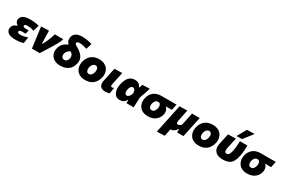

<svg xmlns="http://www.w3.org/2000/svg" viewBox="146 -2313 5971 4039"><g transform="rotate(30 3132.0 -294.0)"><path d="M231 11.5Q136 11.5 84.8 -12.2Q33.5 -36 16.5 -73.8Q-0.5 -111.5 8.5 -152.5Q20 -205.5 51.8 -227.5Q83.5 -249.5 120.5 -261L123.5 -275Q107.5 -283 91.5 -298.8Q75.5 -314.5 67.2 -338.5Q59 -362.5 66 -395.5Q73.5 -431.5 98.5 -458Q123.5 -484.5 172.5 -499.2Q221.5 -514 300.5 -514Q355.5 -514 414 -506Q472.5 -498 512.5 -485L468.5 -341.5Q420 -358 383.8 -363.8Q347.5 -369.5 313 -369.5Q274.5 -369.5 259.5 -361Q244.5 -352.5 241 -336.5Q237 -318 253 -307.8Q269 -297.5 297 -297.5H379L359 -205H265.5Q207.5 -205 200.5 -172Q192 -130 278.5 -130Q324.5 -130 370.2 -141.8Q416 -153.5 445 -166.5L422.5 -15.5Q392.5 -5 346.8 3.2Q301 11.5 231 11.5Z M629 0Q623 -46 616.5 -95.2Q610 -144.5 604 -189.5L592.5 -278.5Q585 -333.5 577.8 -389.8Q570.5 -446 563.5 -500.5L751.5 -506Q752.5 -455 754.2 -390.8Q756 -326.5 758 -268.5L759.5 -200.5H774.5L830.5 -315.5Q851.5 -363 868.2 -408.5Q885 -454 894 -500.5H1102Q1083 -438.5 1051 -378.2Q1019 -318 984.5 -263Q942 -195.5 900.2 -129Q858.5 -62.5 819 0Z M1322.5 14.5Q1229 14.5 1169 -23Q1109 -60.5 1085 -122Q1061 -183.5 1076 -254.5Q1088.5 -313.5 1115 -352.2Q1141.5 -391 1177.5 -415.8Q1213.5 -440.5 1255 -457Q1188 -522.5 1207.5 -613.5Q1220.5 -676.5 1274 -712.2Q1327.5 -748 1437 -748Q1477 -748 1521.8 -741.8Q1566.5 -735.5 1605.2 -726.2Q1644 -717 1665.5 -708L1622.5 -568Q1577 -585 1527.8 -594.5Q1478.5 -604 1444 -604Q1414.5 -604 1396.5 -597.8Q1378.5 -591.5 1374 -571Q1371.5 -559 1379 -546.5Q1386.5 -534 1415 -516.5L1461 -489Q1517 -454.5 1556.2 -414.2Q1595.5 -374 1611.5 -323Q1627.5 -272 1613.5 -206.5Q1590.5 -98.5 1514.2 -42Q1438 14.5 1322.5 14.5ZM1264 -241.5Q1255 -198 1274.5 -166Q1294 -134 1334.5 -134Q1407.5 -134 1426 -222.5Q1435 -263 1420 -296.8Q1405 -330.5 1363 -357.5Q1315.5 -333.5 1293.5 -304.5Q1271.5 -275.5 1264 -241.5Z M1927 14.5Q1852.5 14.5 1800.2 -9.8Q1748 -34 1717.8 -75.8Q1687.5 -117.5 1678.2 -169.8Q1669 -222 1680.5 -278Q1704.5 -390 1779 -452.8Q1853.5 -515.5 1970 -515.5Q2042 -515.5 2094 -491.2Q2146 -467 2177.2 -425.8Q2208.5 -384.5 2218.2 -332.2Q2228 -280 2216 -223.5Q2192.5 -113 2118.8 -49.2Q2045 14.5 1927 14.5ZM1932.5 -135.5Q1970.5 -135.5 1995.2 -166.2Q2020 -197 2028.5 -240Q2035.5 -272.5 2031.5 -301Q2027.5 -329.5 2011.8 -347.2Q1996 -365 1967.5 -365Q1929 -365 1903.2 -335.8Q1877.5 -306.5 1868 -260.5Q1858 -211 1874 -173.2Q1890 -135.5 1932.5 -135.5Z M2415 14.5Q2365 14.5 2328.2 -3.8Q2291.5 -22 2276.2 -64Q2261 -106 2276 -176.5Q2282.5 -208 2287 -229.5Q2291.5 -251 2297 -275.5Q2312 -347 2322.8 -397.8Q2333.5 -448.5 2345 -500.5L2532.5 -505.5Q2514.5 -422 2499.5 -351Q2484.5 -280 2474 -231L2467 -198.5Q2461 -170 2466.2 -152.8Q2471.5 -135.5 2496 -135.5Q2506.5 -135.5 2516.2 -138.5Q2526 -141.5 2540 -149.5L2517.5 -4Q2499 4.5 2473.8 9.5Q2448.5 14.5 2415 14.5Z M2763.5 14.5Q2711.5 14.5 2677.2 -10Q2643 -34.5 2624.5 -76Q2606 -117.5 2603 -168.2Q2600 -219 2611.5 -272Q2626.5 -344.5 2655 -399.5Q2683.5 -454.5 2728.8 -485Q2774 -515.5 2840 -515.5Q2893.5 -515.5 2930 -492.2Q2966.5 -469 2984.5 -425.5H2998Q3004.5 -445 3009.8 -463.5Q3015 -482 3020 -500.5L3198.5 -508Q3180.5 -443 3157 -374Q3133.5 -305 3110.5 -248Q3108 -186 3105.5 -124Q3103 -62 3100.5 0H2925Q2926 -18.5 2926.5 -36.8Q2927 -55 2927.5 -73H2917.5Q2891.5 -30 2854.8 -7.8Q2818 14.5 2763.5 14.5ZM2852 -140.5Q2877 -140.5 2900.8 -165.2Q2924.5 -190 2946 -249.5Q2941.5 -306.5 2923.2 -332.2Q2905 -358 2880.5 -358Q2846.5 -358 2826.8 -327Q2807 -296 2799.5 -260Q2789.5 -213 2802.2 -176.8Q2815 -140.5 2852 -140.5Z M3452 14.5Q3377.5 14.5 3325.2 -9.8Q3273 -34 3242.8 -75.8Q3212.5 -117.5 3203.2 -169.8Q3194 -222 3205.5 -278Q3226.5 -378.5 3297.8 -439.5Q3369 -500.5 3491 -500.5H3853L3822 -356H3685L3682 -344Q3714.5 -322 3725 -278.2Q3735.5 -234.5 3726.5 -192Q3706 -97.5 3633.2 -41.5Q3560.5 14.5 3452 14.5ZM3457.5 -135.5Q3495.5 -135.5 3519.8 -165.2Q3544 -195 3553 -238Q3563 -285.5 3548.5 -322.2Q3534 -359 3491 -359Q3453 -359 3427.8 -331.2Q3402.5 -303.5 3393 -258.5Q3382.5 -209 3398.8 -172.2Q3415 -135.5 3457.5 -135.5Z M3778 197.5Q3789 145 3800 92.2Q3811 39.5 3824.5 -22.5L3876.5 -271Q3892 -343.5 3903 -395.8Q3914 -448 3925 -500.5L4112.5 -506Q4102 -454 4091.2 -402.5Q4080.5 -351 4069 -296.5L4055.5 -231Q4048 -196 4054.8 -173.2Q4061.5 -150.5 4090.5 -150.5Q4112 -150.5 4130 -163Q4148 -175.5 4165.5 -195.5L4186.5 -296Q4198 -351 4208.2 -399.2Q4218.5 -447.5 4229.5 -500.5H4416Q4405 -446.5 4394 -395.5Q4383 -344.5 4368 -273L4351.5 -196.5Q4342.5 -153.5 4332 -103.5Q4321.5 -53.5 4310 0H4154.5Q4155.5 -18.5 4156.2 -37.2Q4157 -56 4158 -74.5H4143Q4119 -32.5 4084 -9Q4049 14.5 4008.5 14.5Q4005.5 14.5 4002.5 14.5Q3993 60 3984.2 103Q3975.5 146 3965.5 192Z M4687 14.5Q4612.5 14.5 4560.2 -9.8Q4508 -34 4477.8 -75.8Q4447.5 -117.5 4438.2 -169.8Q4429 -222 4440.5 -278Q4464.5 -390 4539 -452.8Q4613.5 -515.5 4730 -515.5Q4802 -515.5 4854 -491.2Q4906 -467 4937.2 -425.8Q4968.5 -384.5 4978.2 -332.2Q4988 -280 4976 -223.5Q4952.5 -113 4878.8 -49.2Q4805 14.5 4687 14.5ZM4692.5 -135.5Q4730.5 -135.5 4755.2 -166.2Q4780 -197 4788.5 -240Q4795.5 -272.5 4791.5 -301Q4787.5 -329.5 4771.8 -347.2Q4756 -365 4727.5 -365Q4689 -365 4663.2 -335.8Q4637.5 -306.5 4628 -260.5Q4618 -211 4634 -173.2Q4650 -135.5 4692.5 -135.5Z M5268.5 14.5Q5188 14.5 5132 -14.5Q5076 -43.5 5053 -99.8Q5030 -156 5047.5 -238Q5052.5 -260 5056.5 -278.8Q5060.5 -297.5 5064.5 -316.5Q5077 -374.5 5086 -416Q5095 -457.5 5104 -500.5L5291.5 -506Q5275 -428.5 5261 -362.8Q5247 -297 5237.5 -251.5Q5212 -131.5 5280.5 -131.5Q5319 -131.5 5338.2 -166.5Q5357.5 -201.5 5369.5 -258.5Q5377 -294.5 5382 -338Q5387 -381.5 5389.8 -424.2Q5392.5 -467 5392.5 -500.5H5574Q5575 -447 5570 -374.8Q5565 -302.5 5551 -235Q5532.5 -148.5 5500.8 -93.2Q5469 -38 5413.5 -11.8Q5358 14.5 5268.5 14.5ZM5276 -559Q5307.5 -615.5 5338.8 -671.2Q5370 -727 5401.5 -782.5L5584.5 -786.5Q5539.5 -728 5495.5 -671.5Q5451.5 -615 5409.5 -561Z M5863.5 14.5Q5789 14.5 5736.8 -9.8Q5684.5 -34 5654.2 -75.8Q5624 -117.5 5614.8 -169.8Q5605.5 -222 5617 -278Q5638 -378.5 5709.2 -439.5Q5780.5 -500.5 5902.5 -500.5H6264.5L6233.5 -356H6096.5L6093.5 -344Q6126 -322 6136.5 -278.2Q6147 -234.5 6138 -192Q6117.5 -97.5 6044.8 -41.5Q5972 14.5 5863.5 14.5ZM5869 -135.5Q5907 -135.5 5931.2 -165.2Q5955.5 -195 5964.5 -238Q5974.5 -285.5 5960 -322.2Q5945.5 -359 5902.5 -359Q5864.5 -359 5839.2 -331.2Q5814 -303.5 5804.5 -258.5Q5794 -209 5810.2 -172.2Q5826.5 -135.5 5869 -135.5Z"/></g></svg>

Font: Commissioner ExtraBold
Style: Italic
Weight: 800
Italic angle: -12°
Designer: Kostas Bartsokas
Foundry: Kostas Bartsokas
Version: Version 1.000; ttfautohint (v1.8.3)